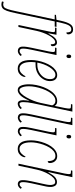

<svg xmlns="http://www.w3.org/2000/svg" viewBox="684 -1618 1050 2706"><g transform="rotate(90 1209.0 -265.0)"><path d="M-81 240Q-93 240 -104.5 237.5Q-116 235 -124 232L-117 208Q-111 210 -100.5 212.5Q-90 215 -81 215Q-58 215 -43 202Q-28 189 -15 150Q-2 111 14 35L130 -511H64L66 -529L135 -536L149 -600Q167 -682 194 -726Q221 -770 270 -770Q306 -770 323 -750Q340 -730 340 -706Q340 -692 335 -684Q330 -676 313 -676Q313 -712 304 -728.5Q295 -745 267 -745Q233 -745 212.5 -707.5Q192 -670 177 -600L163 -536H235L230 -511H158L42 36Q25 119 9 163Q-7 207 -28 223.5Q-49 240 -81 240Z M299 -428Q302 -444 305.5 -463.5Q309 -483 309 -495Q309 -509 301 -512.5Q293 -516 264 -516H244L249 -536H346L325 -422H329Q364 -487 392 -515Q420 -543 457 -543Q479 -543 493 -526.5Q507 -510 507 -486Q507 -472 502 -464Q497 -456 480 -456Q480 -494 472 -506Q464 -518 451 -518Q426 -518 401.5 -493Q377 -468 355 -428.5Q333 -389 317 -344.5Q301 -300 292 -260L236 0H208Z M650 -677Q625 -677 625 -707Q625 -743 651 -743Q661 -743 668 -736Q675 -729 675 -713Q675 -694 667.5 -685.5Q660 -677 650 -677ZM574 9Q549 9 531 -7Q513 -23 513 -63Q513 -92 517.5 -120Q522 -148 529 -183L581 -428Q584 -444 586.5 -462.5Q589 -481 589 -488Q589 -507 582 -511.5Q575 -516 546 -516H527L532 -536H632L557 -183Q550 -148 545.5 -120Q541 -92 541 -63Q541 -36 552 -26Q563 -16 576 -16Q590 -16 605 -26Q620 -36 630 -48L645 -31Q631 -12 611 -1.5Q591 9 574 9Z M821 10Q765 10 733.5 -34.5Q702 -79 702 -179Q702 -224 712 -274.5Q722 -325 740.5 -373Q759 -421 785 -460Q811 -499 844 -522.5Q877 -546 915 -546Q955 -546 977 -519Q999 -492 999 -444Q999 -393 970 -346.5Q941 -300 889 -270.5Q837 -241 768 -241H734Q733 -228 731.5 -209Q730 -190 730 -179Q730 -97 755 -56Q780 -15 822 -15Q860 -15 887.5 -41.5Q915 -68 931 -100Q940 -100 940 -86Q940 -71 927 -48Q914 -25 888 -7.5Q862 10 821 10ZM766 -266Q825 -266 871 -290.5Q917 -315 944 -355.5Q971 -396 971 -444Q971 -485 954 -503Q937 -521 911 -521Q882 -521 854.5 -498.5Q827 -476 803.5 -439Q780 -402 763 -356.5Q746 -311 738 -266Z M1126 10Q1082 10 1063 -34.5Q1044 -79 1044 -149Q1044 -196 1054.5 -250.5Q1065 -305 1085.5 -357Q1106 -409 1135 -452Q1164 -495 1201 -520.5Q1238 -546 1282 -546Q1307 -546 1322 -537.5Q1337 -529 1349 -510Q1352 -526 1355.5 -542.5Q1359 -559 1362 -575L1378 -652Q1381 -668 1383.5 -686.5Q1386 -705 1386 -712Q1386 -731 1379 -735.5Q1372 -740 1343 -740H1323L1328 -760H1429L1311 -204Q1303 -165 1299 -131.5Q1295 -98 1295 -69Q1295 -15 1320 -15Q1331 -15 1346 -22Q1361 -29 1378 -48L1393 -31Q1377 -9 1355 0.5Q1333 10 1319 10Q1292 10 1280 -10.5Q1268 -31 1268 -68Q1268 -88 1271 -109.5Q1274 -131 1277 -151H1274Q1234 -60 1197.5 -25Q1161 10 1126 10ZM1126 -14Q1150 -14 1177 -42Q1204 -70 1229.5 -115Q1255 -160 1275.5 -212Q1296 -264 1306 -311L1341 -476Q1332 -499 1315.5 -510Q1299 -521 1277 -521Q1240 -521 1208 -496Q1176 -471 1151 -429.5Q1126 -388 1108.5 -338.5Q1091 -289 1081.5 -239.5Q1072 -190 1072 -149Q1072 -87 1087.5 -50.5Q1103 -14 1126 -14Z M1514 9Q1489 9 1471 -7Q1453 -23 1453 -63Q1453 -92 1457.5 -120Q1462 -148 1469 -183L1569 -652Q1572 -668 1574.5 -686.5Q1577 -705 1577 -712Q1577 -731 1570 -735.5Q1563 -740 1534 -740H1514L1519 -760H1620L1497 -183Q1490 -148 1485.5 -120Q1481 -92 1481 -63Q1481 -36 1492 -26Q1503 -16 1516 -16Q1530 -16 1545 -26Q1560 -36 1570 -48L1585 -31Q1571 -12 1551 -1.5Q1531 9 1514 9Z M1782 -677Q1757 -677 1757 -707Q1757 -743 1783 -743Q1793 -743 1800 -736Q1807 -729 1807 -713Q1807 -694 1799.5 -685.5Q1792 -677 1782 -677ZM1706 9Q1681 9 1663 -7Q1645 -23 1645 -63Q1645 -92 1649.5 -120Q1654 -148 1661 -183L1713 -428Q1716 -444 1718.5 -462.5Q1721 -481 1721 -488Q1721 -507 1714 -511.5Q1707 -516 1678 -516H1659L1664 -536H1764L1689 -183Q1682 -148 1677.5 -120Q1673 -92 1673 -63Q1673 -36 1684 -26Q1695 -16 1708 -16Q1722 -16 1737 -26Q1752 -36 1762 -48L1777 -31Q1763 -12 1743 -1.5Q1723 9 1706 9Z M1953 10Q1897 10 1865.5 -34.5Q1834 -79 1834 -179Q1834 -223 1844 -273.5Q1854 -324 1872.5 -372Q1891 -420 1918 -459.5Q1945 -499 1980 -522.5Q2015 -546 2056 -546Q2090 -546 2111.5 -530.5Q2133 -515 2143.5 -491.5Q2154 -468 2154 -443Q2154 -413 2127 -413Q2127 -521 2054 -521Q2018 -521 1987.5 -497.5Q1957 -474 1934 -435Q1911 -396 1895 -350.5Q1879 -305 1870.5 -259.5Q1862 -214 1862 -178Q1862 -96 1887 -55.5Q1912 -15 1954 -15Q1992 -15 2019.5 -41.5Q2047 -68 2063 -100Q2072 -100 2072 -86Q2072 -71 2059 -48Q2046 -25 2020 -7.5Q1994 10 1953 10Z M2451 9Q2426 9 2410.5 -7Q2395 -23 2395 -63Q2395 -92 2399.5 -120Q2404 -148 2411 -183L2446 -342Q2451 -365 2457 -395Q2463 -425 2463 -453Q2463 -473 2454.5 -495.5Q2446 -518 2419 -518Q2389 -518 2362 -492.5Q2335 -467 2312 -427.5Q2289 -388 2272 -343.5Q2255 -299 2247 -260L2191 0H2163L2302 -652Q2305 -668 2307.5 -686.5Q2310 -705 2310 -712Q2310 -731 2303 -735.5Q2296 -740 2267 -740H2257L2262 -760H2353L2306 -536Q2300 -508 2293.5 -479.5Q2287 -451 2280 -422H2286Q2321 -487 2352.5 -515Q2384 -543 2421 -543Q2459 -543 2475 -515.5Q2491 -488 2491 -453Q2491 -422 2485 -392.5Q2479 -363 2474 -342L2439 -183Q2432 -148 2427.5 -120Q2423 -92 2423 -63Q2423 -36 2431.5 -26Q2440 -16 2453 -16Q2467 -16 2479.5 -26Q2492 -36 2502 -48L2517 -31Q2487 9 2451 9Z"/></g></svg>

Font: Noto Serif ExtraCondensed Thin
Style: Italic
Weight: 100
Width: 2
Italic angle: -12°
Designer: Monotype Design Team
Foundry: Monotype Imaging Inc.
Version: Version 2.013